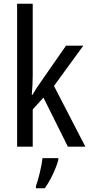

<svg xmlns="http://www.w3.org/2000/svg" viewBox="-20 -780 480 1021"><path d="M154 -377V-760H71V0H154V-198L211 -261L341 0H434L267 -323L423 -537H331L196 -343C182 -324 164 -296 153 -276H149C152 -308 154 -345 154 -377ZM290 71V61H206C202 102 184 175 171 210V221H218C248 180 278 116 290 71Z"/></svg>

Font: Noto Sans Sinhala Condensed
Style: Regular
Weight: 400
Width: 3
Designer: Jelle Bosma - Monotype Design Team
Foundry: Monotype Imaging Inc.
Version: Version 2.006